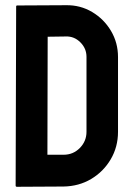

<svg xmlns="http://www.w3.org/2000/svg" viewBox="-20 -717 512 737"><path d="M45 0Q40 0 40 -5L42 -692Q42 -696 46 -696L233 -697Q288 -698 333.5 -671Q379 -644 406 -598.5Q433 -553 433 -498V-211Q433 -153 405 -105.5Q377 -58 330 -30Q283 -2 224 -1ZM162 -123H224Q261 -123 286.5 -149Q312 -175 312 -211V-499Q312 -531 288.5 -554.5Q265 -578 233 -577L163 -576Z"/></svg>

Font: Staatliches
Style: Regular
Weight: 400
Designer: Brian LaRossa & Erica Carras
Foundry: Type Brut Foundry
Version: Version 1.000; ttfautohint (v1.8.2) -l 8 -r 50 -G 200 -x 14 